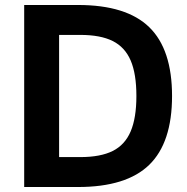

<svg xmlns="http://www.w3.org/2000/svg" viewBox="-20 -750 749 770"><path d="M77 0V-730H293Q487 -730 578.5 -641Q670 -552 670 -365Q670 -178 578.5 -89Q487 0 293 0ZM302 -120Q383 -120 432 -144.5Q481 -169 504 -223Q527 -277 527 -365Q527 -454 504 -507.5Q481 -561 432 -585.5Q383 -610 302 -610H217V-120Z"/></svg>

Font: M PLUS 1
Style: Bold
Weight: 700
Designer: Coji Morishita
Foundry: UNDERFOREST DESIGN
Version: Version 1.001